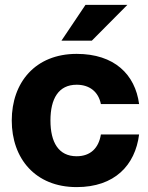

<svg xmlns="http://www.w3.org/2000/svg" viewBox="-20 -752 606 784"><path d="M293 12C448 12 532 -77 548 -203H392C383 -147 349 -114 293 -114C219 -114 186 -171 186 -260C186 -349 219 -406 293 -406C346 -406 382 -377 392 -327H548C532 -448 447 -532 293 -532C124 -532 28 -415 28 -260C28 -105 124 12 293 12ZM231 -586H355L500 -732H329Z"/></svg>

Font: Aspekta 750
Style: Regular
Weight: 750
Designer: Ivo Dolenc
Version: Version 2.000